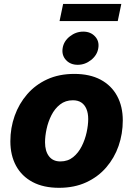

<svg xmlns="http://www.w3.org/2000/svg" viewBox="-20 -918 659 949"><path d="M272 10.3Q194.8 10.3 141.1 -18.3Q87.4 -46.9 59.3 -98.6Q31.2 -150.4 31.2 -219.7Q31.2 -285.6 52.5 -345.5Q73.7 -405.3 114.3 -452.1Q154.8 -499 213.4 -525.9Q272 -552.7 347.2 -552.7Q423.8 -552.7 477.3 -524.2Q530.8 -495.6 558.8 -443.8Q586.9 -392.1 586.9 -322.8Q586.9 -256.8 566.2 -197Q545.4 -137.2 504.9 -90.3Q464.4 -43.5 405.8 -16.6Q347.2 10.3 272 10.3ZM278.3 -120.1Q315.4 -120.1 341.6 -141.4Q367.7 -162.6 384 -195.3Q400.4 -228 408.2 -263.9Q416 -299.8 416 -329.6Q416 -358.4 407.2 -379.4Q398.4 -400.4 381.8 -411.4Q365.2 -422.4 340.3 -422.4Q303.2 -422.4 276.9 -401.6Q250.5 -380.9 234.1 -348.4Q217.8 -315.9 210.2 -280.3Q202.6 -244.6 202.6 -214.8Q202.6 -170.9 222.2 -145.5Q241.7 -120.1 278.3 -120.1ZM364.3 -597.7Q327.6 -597.7 305.9 -621.6Q284.2 -645.5 289.6 -679.7Q294.9 -714.4 325 -738Q355 -761.7 391.6 -761.7Q427.7 -761.7 449.7 -738Q471.7 -714.4 465.8 -679.7Q460.4 -645.5 430.4 -621.6Q400.4 -597.7 364.3 -597.7ZM579.6 -898.4 562 -814H274.4L292 -898.4Z"/></svg>

Font: Inter ExtraBold
Style: Italic
Weight: 800
Italic angle: -9.3988°
Designer: Rasmus Andersson
Foundry: rsms
Version: Version 4.001;git-66647c0bb